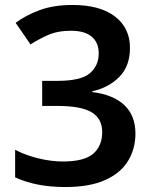

<svg xmlns="http://www.w3.org/2000/svg" viewBox="-20 -744 612 774"><path d="M504 -551Q504 -478 461.5 -434.5Q419 -391 352 -376V-373Q438 -362 482 -319.5Q526 -277 526 -206Q526 -144 496 -95Q466 -46 403.5 -18Q341 10 243 10Q185 10 135 0.5Q85 -9 41 -29V-140Q86 -117 137 -105Q188 -93 233 -93Q320 -93 356 -124.5Q392 -156 392 -212Q392 -265 350 -291Q308 -317 210 -317H150V-418H211Q306 -418 342 -448.5Q378 -479 378 -529Q378 -572 350 -596Q322 -620 266 -620Q212 -620 173 -602.5Q134 -585 103 -565L43 -652Q83 -682 139.5 -703Q196 -724 272 -724Q383 -724 443.5 -677.5Q504 -631 504 -551Z"/></svg>

Font: Noto Sans Gujarati UI SemiBold
Style: Regular
Weight: 600
Designer: Jelle Bosma - Monotype Design Team, Universal Thirst
Foundry: Monotype Imaging Inc.
Version: Version 2.106; ttfautohint (v1.8.4.7-5d5b)